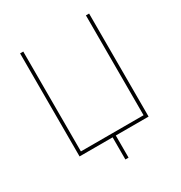

<svg xmlns="http://www.w3.org/2000/svg" viewBox="-201 -873 1109 1174"><g transform="rotate(-30 353.5 -286.0)"><path d="M597.2 0H109.9V-727.5H132.3V-22.5H574.7V-727.5H597.2ZM343.3 156.2V-11.7H365.7V156.2Z"/></g></svg>

Font: Inter 16pt Thin
Style: Regular
Weight: 250
Version: Version 4.001;git-66647c0bb